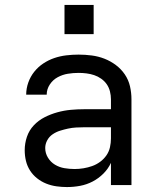

<svg xmlns="http://www.w3.org/2000/svg" viewBox="-20 -749 640 777"><path d="M251 8Q230 8 208.5 5Q187 2 167 -6Q147 -14 130 -27.5Q113 -41 101.5 -59Q90 -77 85 -98Q80 -119 80 -141Q80 -169 89 -195.5Q98 -222 117 -242Q136 -262 160.5 -274.5Q185 -287 212 -294.5Q239 -302 266.5 -304.5Q294 -307 321 -307H429V-347Q429 -363 425 -379Q421 -395 412 -408Q403 -421 389.5 -430.5Q376 -440 361 -445Q346 -450 330 -452Q314 -454 298 -454Q276 -454 254.5 -450.5Q233 -447 213.5 -436.5Q194 -426 181.5 -407Q169 -388 169 -366H86Q86 -391 94.5 -415Q103 -439 118.5 -458.5Q134 -478 155 -492Q176 -506 199.5 -514Q223 -522 248 -525Q273 -528 298 -528Q325 -528 351.5 -524.5Q378 -521 402.5 -511.5Q427 -502 448.5 -486Q470 -470 485 -448Q500 -426 506 -400Q512 -374 512 -347V0H429V-90Q418 -66 398.5 -46.5Q379 -27 355 -14.5Q331 -2 304.5 3Q278 8 251 8ZM282 -65Q300 -65 318 -68Q336 -71 353 -77Q370 -83 385 -94Q400 -105 410.5 -120Q421 -135 425 -153Q429 -171 429 -189V-234H321Q305 -234 288 -233Q271 -232 255 -228.5Q239 -225 223 -220Q207 -215 193 -205.5Q179 -196 171 -181Q163 -166 163 -150Q163 -129 174 -111Q185 -93 202.5 -82.5Q220 -72 240.5 -68.5Q261 -65 282 -65ZM241 -611V-729H359V-611Z"/></svg>

Font: Iosevka SS04 Extended
Style: Regular
Weight: 400
Width: 7
Monospace: yes
Designer: Belleve Invis
Foundry: Belleve Invis
Version: Version 19.0.0; ttfautohint (v1.8.4)